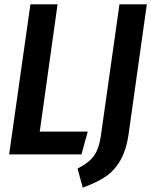

<svg xmlns="http://www.w3.org/2000/svg" viewBox="-20 -711 696 884"><path d="M245 -691 163 -105H384L355 0H22L120 -691ZM572 -93Q561 -17 532 31Q503 79 462 105Q421 131 361 153L337 65Q376 45 397.5 24Q419 3 430 -26.5Q441 -56 447 -104L530 -691H656Z"/></svg>

Font: Fira Sans Extra Condensed Medium
Style: Italic
Weight: 500
Width: 3
Italic angle: -8°
Designer: Carrois Corporate & Edenspiekermann AG
Foundry: Carrois Corporate GbR & Edenspiekermann AG
Version: Version 4.203